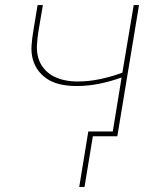

<svg xmlns="http://www.w3.org/2000/svg" viewBox="-20 -540 640 761"><path d="M294 201 330 -19H427L462 -233Q418 -217 373 -208Q328 -199 283 -199Q255 -199 227 -204Q199 -209 175.5 -222Q152 -235 135 -256Q118 -277 110.5 -303.5Q103 -330 105 -359Q107 -388 112 -417L129 -520H150L132 -414Q128 -388 126.5 -361.5Q125 -335 131.5 -311.5Q138 -288 153.5 -269Q169 -250 190.5 -238.5Q212 -227 237 -222Q262 -217 288 -217Q332 -217 377 -226.5Q422 -236 465 -252L510 -520H531L445 0H348L315 201Z"/></svg>

Font: Iosevka SS04 Thin Extended
Style: Italic
Weight: 100
Width: 7
Italic angle: -9°
Monospace: yes
Designer: Belleve Invis
Foundry: Belleve Invis
Version: Version 19.0.0; ttfautohint (v1.8.4)